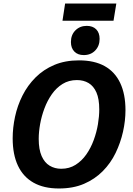

<svg xmlns="http://www.w3.org/2000/svg" viewBox="-20 -1059 757 1091"><path d="M315 12Q229 12 170.5 -21Q112 -54 82 -117.5Q52 -181 52 -273Q52 -333 65.5 -396Q79 -459 108 -516.5Q137 -574 182 -619Q227 -664 288.5 -690Q350 -716 429 -716Q516 -716 574.5 -683.5Q633 -651 663 -587.5Q693 -524 693 -433Q693 -373 679 -310.5Q665 -248 637 -190Q609 -132 564 -86.5Q519 -41 457.5 -14.5Q396 12 315 12ZM328 -100Q374 -100 409.5 -122.5Q445 -145 470.5 -181.5Q496 -218 512.5 -263Q529 -308 536.5 -353Q544 -398 544 -437Q544 -497 528 -533.5Q512 -570 483.5 -587Q455 -604 417 -604Q371 -604 335.5 -582Q300 -560 274.5 -523.5Q249 -487 232.5 -443Q216 -399 208 -354Q200 -309 200 -270Q200 -210 216.5 -172.5Q233 -135 262 -117.5Q291 -100 328 -100ZM456 -746Q422 -746 402.5 -766Q383 -786 383 -820Q383 -861 408.5 -886.5Q434 -912 473 -912Q507 -912 526.5 -892.5Q546 -873 546 -838Q546 -798 521 -772Q496 -746 456 -746ZM335 -941 350 -1039H641L625 -941Z"/></svg>

Font: Bitter Thin
Style: Bold Italic
Weight: 700
Italic angle: -9°
Version: Version 3.021